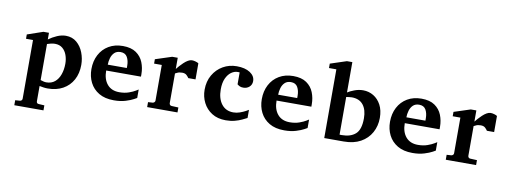

<svg xmlns="http://www.w3.org/2000/svg" viewBox="-54 -767 3103 1178"><g transform="rotate(10 1497.0 -178.5)"><path d="M427.7 -183.1Q427.7 -129.9 405.8 -89.6Q383.8 -49.3 343.8 -27.1Q303.7 -4.9 249.5 -4.9Q236.3 -4.9 223.4 -6.8Q210.4 -8.8 198.2 -11.2V83.5Q198.2 98.1 212.4 98.6L247.6 100.6V131.8H65.9V100.6L94.7 98.6Q101.1 98.1 105.2 94Q109.4 89.8 109.4 83.5V-282.2H65.9V-309.1L163.6 -342.8H198.2V-301.3Q222.2 -318.8 250 -330.8Q277.8 -342.8 304.2 -342.8Q344.2 -342.8 371.8 -319.3Q399.4 -295.9 413.6 -259Q427.7 -222.2 427.7 -183.1ZM330.1 -173.3Q330.1 -202.1 321 -227.1Q312 -252 293.7 -267.3Q275.4 -282.7 246.6 -282.7Q234.9 -282.7 222.2 -279.8Q209.5 -276.9 198.2 -272.9V-48.3Q207 -45.4 216.1 -43Q225.1 -40.5 234.4 -40.5Q266.1 -40.5 287.4 -58.1Q308.6 -75.7 319.3 -106Q330.1 -136.2 330.1 -173.3Z M800.8 -43 783.2 -33.2Q765.6 -23.4 734.4 -13.7Q703.1 -3.9 661.6 -3.9Q605.5 -3.9 568.1 -26.1Q530.8 -48.3 512 -85.7Q493.2 -123 493.2 -168.9Q493.2 -218.8 513.7 -258.1Q534.2 -297.4 571.8 -319.6Q609.4 -341.8 659.7 -341.8Q711.4 -341.8 742.4 -320.3Q773.4 -298.8 787.1 -264.4Q800.8 -230 800.8 -191.4V-175.8H584Q584 -121.6 610.6 -90.1Q637.2 -58.6 686 -58.6Q719.2 -58.6 745.1 -67.9Q771 -77.1 785.6 -86.4L800.8 -95.7ZM706.1 -212.9V-227.1Q706.1 -258.8 693.6 -280.8Q681.2 -302.7 651.9 -302.7Q627.9 -302.7 613.8 -289.1Q599.6 -275.4 593.5 -254.4Q587.4 -233.4 587.4 -212.9Z M1133.3 -217.3H1088.4Q1084.5 -223.6 1074.7 -233.6Q1064.9 -243.7 1045.9 -243.7Q1026.9 -243.7 1015.1 -237.3L1002.9 -231.4V-46.4Q1002.9 -40.5 1006.8 -35.9Q1010.7 -31.2 1017.6 -31.2L1059.6 -29.3V1.5H870.6V-29.3L899.9 -31.2Q905.8 -32.2 909.9 -36.4Q914.1 -40.5 914.1 -46.4V-268.6H866.2V-295.9L968.3 -329.1H1002.9V-259.3Q1008.8 -267.1 1019.3 -278.8Q1029.8 -290.5 1042.2 -302.2Q1054.7 -314 1067.6 -321.5Q1080.6 -329.1 1091.8 -329.1Q1103 -329.1 1115.2 -325.4Q1127.4 -321.8 1133.3 -317.4Z M1488.8 -39.6Q1477.5 -33.7 1458.5 -24.7Q1439.5 -15.6 1414.3 -9Q1389.2 -2.4 1358.9 -2.4Q1307.6 -2.4 1272 -25.1Q1236.3 -47.9 1217.8 -84.7Q1199.2 -121.6 1199.2 -165Q1199.2 -217.3 1222.2 -256.8Q1245.1 -296.4 1283.7 -318.6Q1322.3 -340.8 1369.1 -340.8Q1421.4 -340.8 1452.4 -320.3Q1483.4 -299.8 1483.4 -268.1Q1483.4 -246.1 1468.3 -232.2Q1453.1 -218.3 1430.2 -218.3Q1416 -218.3 1407.5 -222.7Q1398.9 -227.1 1392.6 -232.4V-306.6Q1389.2 -307.1 1386.2 -307.1H1379.9Q1359.9 -307.1 1340.6 -293.5Q1321.3 -279.8 1308.8 -252.4Q1296.4 -225.1 1296.4 -184.6Q1296.4 -126.5 1323 -92.3Q1349.6 -58.1 1396.5 -58.1Q1416.5 -58.1 1436 -64.9Q1455.6 -71.8 1470.2 -79.6Q1484.9 -87.4 1488.8 -90.3Z M1862.3 -43 1844.7 -33.2Q1827.1 -23.4 1795.9 -13.7Q1764.6 -3.9 1723.1 -3.9Q1667 -3.9 1629.6 -26.1Q1592.3 -48.3 1573.5 -85.7Q1554.7 -123 1554.7 -168.9Q1554.7 -218.8 1575.2 -258.1Q1595.7 -297.4 1633.3 -319.6Q1670.9 -341.8 1721.2 -341.8Q1772.9 -341.8 1804 -320.3Q1835 -298.8 1848.6 -264.4Q1862.3 -230 1862.3 -191.4V-175.8H1645.5Q1645.5 -121.6 1672.1 -90.1Q1698.7 -58.6 1747.6 -58.6Q1780.8 -58.6 1806.6 -67.9Q1832.5 -77.1 1847.2 -86.4L1862.3 -95.7ZM1767.6 -212.9V-227.1Q1767.6 -258.8 1755.1 -280.8Q1742.7 -302.7 1713.4 -302.7Q1689.5 -302.7 1675.3 -289.1Q1661.1 -275.4 1655 -254.4Q1648.9 -233.4 1648.9 -212.9Z M2288.1 -180.7Q2288.1 -130.4 2265.4 -89.1Q2242.7 -47.9 2199.7 -23.9Q2156.7 0 2094.7 0H1973.6V-428.2H1927.7V-455.6L2028.8 -488.8H2062.5V-299.8Q2077.1 -309.6 2104 -319.8Q2130.9 -330.1 2158.2 -330.1Q2193.8 -330.1 2223.1 -312.5Q2252.4 -294.9 2270.3 -261.5Q2288.1 -228 2288.1 -180.7ZM2192.4 -161.1Q2192.4 -214.8 2168.2 -245.1Q2144 -275.4 2097.2 -275.4Q2088.4 -275.4 2078.4 -273.9Q2068.4 -272.5 2062.5 -271.5V-37.1Q2065.9 -36.6 2069.6 -36.6Q2073.2 -36.6 2076.2 -36.6Q2130.9 -36.6 2161.6 -63.7Q2192.4 -90.8 2192.4 -161.1Z M2661.1 -43 2643.6 -33.2Q2626 -23.4 2594.7 -13.7Q2563.5 -3.9 2522 -3.9Q2465.8 -3.9 2428.5 -26.1Q2391.1 -48.3 2372.3 -85.7Q2353.5 -123 2353.5 -168.9Q2353.5 -218.8 2374 -258.1Q2394.5 -297.4 2432.1 -319.6Q2469.7 -341.8 2520 -341.8Q2571.8 -341.8 2602.8 -320.3Q2633.8 -298.8 2647.5 -264.4Q2661.1 -230 2661.1 -191.4V-175.8H2444.3Q2444.3 -121.6 2470.9 -90.1Q2497.6 -58.6 2546.4 -58.6Q2579.6 -58.6 2605.5 -67.9Q2631.3 -77.1 2646 -86.4L2661.1 -95.7ZM2566.4 -212.9V-227.1Q2566.4 -258.8 2554 -280.8Q2541.5 -302.7 2512.2 -302.7Q2488.3 -302.7 2474.1 -289.1Q2460 -275.4 2453.9 -254.4Q2447.8 -233.4 2447.8 -212.9Z M2993.7 -217.3H2948.7Q2944.8 -223.6 2935.1 -233.6Q2925.3 -243.7 2906.2 -243.7Q2887.2 -243.7 2875.5 -237.3L2863.3 -231.4V-46.4Q2863.3 -40.5 2867.2 -35.9Q2871.1 -31.2 2877.9 -31.2L2919.9 -29.3V1.5H2731V-29.3L2760.3 -31.2Q2766.1 -32.2 2770.3 -36.4Q2774.4 -40.5 2774.4 -46.4V-268.6H2726.6V-295.9L2828.6 -329.1H2863.3V-259.3Q2869.1 -267.1 2879.6 -278.8Q2890.1 -290.5 2902.6 -302.2Q2915 -314 2928 -321.5Q2940.9 -329.1 2952.1 -329.1Q2963.4 -329.1 2975.6 -325.4Q2987.8 -321.8 2993.7 -317.4Z"/></g></svg>

Font: MANDARAM
Style: Book
Weight: 400
Designer: CLT@C-DIT
Version: Version 1.28